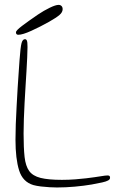

<svg xmlns="http://www.w3.org/2000/svg" viewBox="-20 -772 508 806"><path d="M120.5 5Q75.5 -8 60.2 -56.8Q45 -105.5 45 -185.5Q45 -213 46.2 -249.8Q47.5 -286.5 49.8 -326.8Q52 -367 54.2 -405Q56.5 -443 58.8 -473.2Q61 -503.5 62 -519.5Q66 -575 70.5 -591.2Q75 -607.5 85 -607.5Q89.5 -607.5 91.8 -603.8Q94 -600 94.8 -592.8Q95.5 -585.5 95.5 -574.5Q95.5 -557 94.2 -531Q93 -505 91.2 -474Q89.5 -443 87.2 -408.8Q85 -374.5 83.2 -340Q81.5 -305.5 80.2 -272.8Q79 -240 79 -211.5Q79 -151.5 83.2 -113.2Q87.5 -75 102.5 -54.2Q117.5 -33.5 150.2 -25.2Q183 -17 240 -17Q269.5 -17 296.5 -19.2Q323.5 -21.5 341.5 -23.5Q382 -28.5 402.5 -32Q423 -35.5 431.5 -35.5Q437.5 -35.5 439.8 -33.2Q442 -31 442 -25.5Q442 -19 434 -14.5Q426 -10 409 -6.2Q392 -2.5 365 2.5Q333 8 294.5 11.5Q256 15 219 15Q207 15 188.5 14Q170 13 151.8 10.8Q133.5 8.5 120.5 5ZM57 -626Q52 -626 49.5 -628.5Q47 -631 47 -636.5Q47 -644 72.8 -663.5Q98.5 -683 139.5 -711Q164 -727.5 188.8 -739.5Q213.5 -751.5 226 -751.5Q233.5 -751.5 238.2 -746.8Q243 -742 243 -733.5Q243 -720.5 229.5 -709Q216 -697.5 186 -680.5Q149.5 -660 112.2 -643Q75 -626 57 -626Z"/></svg>

Font: Gluten Thin
Style: Regular
Weight: 100
Designer: Tyler Finck
Foundry: Etcetera Type Company
Version: Version 1.300